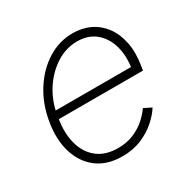

<svg xmlns="http://www.w3.org/2000/svg" viewBox="-131 -682 822 824"><g transform="rotate(-30 280.0 -270.5)"><path d="M250.5 11.7Q175.8 11.7 126.7 -25.4Q77.6 -62.5 57.9 -127Q38.1 -191.4 51.8 -273.4Q64.9 -354 105 -417.2Q145 -480.5 202.9 -516.8Q260.7 -553.2 327.6 -553.2Q374.5 -553.2 412.8 -534.9Q451.2 -516.6 477.3 -481.4Q503.4 -446.3 513.4 -396Q523.4 -345.7 512.7 -281.7L509.8 -263.2H77.6L84 -302.2H493.2L470.7 -288.1Q481.9 -352.1 467.5 -403.1Q453.1 -454.1 417.2 -483.6Q381.3 -513.2 326.7 -513.2Q272 -513.2 223.4 -482.4Q174.8 -451.7 140.9 -399.7Q106.9 -347.7 96.2 -284.7L93.3 -266.6Q82 -198.2 96.7 -144.3Q111.3 -90.3 150.6 -59.3Q189.9 -28.3 251.5 -28.3Q296.9 -28.3 331.8 -43.7Q366.7 -59.1 390.9 -81.3Q415 -103.5 428.7 -124L466.3 -105.5Q449.2 -78.1 418.7 -51Q388.2 -23.9 345.9 -6.1Q303.7 11.7 250.5 11.7Z"/></g></svg>

Font: Inter Tight ExtraLight
Style: Italic
Weight: 250
Italic angle: -9.39999°
Designer: Rasmus Andersson
Foundry: rsms
Version: Version 3.004